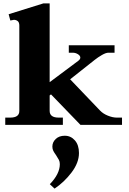

<svg xmlns="http://www.w3.org/2000/svg" viewBox="-20 -737 759 1133"><path d="M700 -43V0H455L281 -180L273 -174V-83Q273 -43 326 -43H351V0H11V-43H40Q94 -43 94 -82V-586Q94 -605 84.5 -612.5Q75 -620 62 -620Q58 -620 41 -616L31 -653L236 -717H273V-252L443 -379Q454 -388 454 -397Q454 -408 440 -417Q426 -426 409 -426H386V-470H656V-426H620Q605 -426 581.5 -412.5Q558 -399 538 -383L394 -269L570 -85Q588 -66 616.5 -54.5Q645 -43 669 -43ZM446 166Q446 223 402.5 280.5Q359 338 302 376L274 350Q333 289 333 232Q333 217 327.5 206.5Q322 196 311 179Q300 164 294.5 153Q289 142 289 128Q289 102 309 83Q329 64 362 64Q398 64 422 91.5Q446 119 446 166Z"/></svg>

Font: Taviraj Bold
Style: Regular
Weight: 700
Designer: Katatrad Team
Foundry: CadsonDemak
Version: Version 1.030